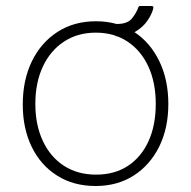

<svg xmlns="http://www.w3.org/2000/svg" viewBox="-20 -611 638 641"><path d="M299 10Q226 10 171 -24.5Q116 -59 86 -120.5Q56 -182 56 -262Q56 -344 86.5 -406.5Q117 -469 172 -504.5Q227 -540 300 -540Q373 -540 427 -505Q481 -470 511.5 -407.5Q542 -345 542 -264Q542 -183 511.5 -121.5Q481 -60 426.5 -25Q372 10 299 10ZM301 -28Q363 -28 407.5 -57.5Q452 -87 476 -140Q500 -193 500 -264Q500 -335 475.5 -388.5Q451 -442 406 -472Q361 -502 300 -502Q239 -502 193.5 -472Q148 -442 123 -388.5Q98 -335 98 -264Q98 -194 123 -140.5Q148 -87 193.5 -57.5Q239 -28 301 -28ZM484 -591Q490 -591 491.5 -588.5Q493 -586 491 -580Q486 -562 471.5 -541Q457 -520 431.5 -505Q406 -490 366 -490L371 -531Q406 -531 421 -550Q436 -569 442 -587Q444 -591 446.5 -591Q449 -591 452 -591Z"/></svg>

Font: Libre Franklin Thin Thin
Style: Regular
Weight: 250
Version: Version 3.000